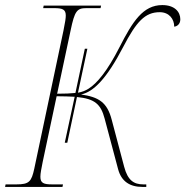

<svg xmlns="http://www.w3.org/2000/svg" viewBox="-41 -736 730 756"><path d="M-21 0H205L207 -10H164C131 -10 118 -15 118 -40C118 -54 122 -72 127 -98L182 -357C209 -357 233 -356 253 -355L214 -174H224L262 -354C332 -347 356 -326 371 -269L424 -70C437 -21 471 0 520 0H535V-10H523C486 -10 462 -26 448 -79L399 -264C381 -334 347 -354 278 -364C327 -374 379 -426 444 -551C496 -651 530 -688 588 -688C625 -688 645 -661 645 -631C656 -632 669 -641 669 -660C669 -689 647 -716 598 -716C522 -716 481 -651 430 -551C381 -455 341 -408 308 -387C295 -379 283 -374 266 -371L303 -544H293L256 -370C238 -368 215 -367 184 -367L237 -616C253 -693 262 -704 299 -704H355L357 -714H131L129 -704H172C205 -704 218 -699 218 -675C218 -665 216 -650 209 -616L94 -72C83 -21 74 -10 24 -10H-19Z"/></svg>

Font: Noto Serif Display Thin
Style: Italic
Weight: 100
Italic angle: -12°
Designer: Monotype Design Team
Foundry: Monotype Imaging Inc.
Version: Version 2.009